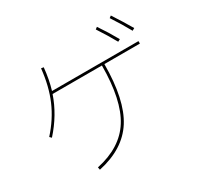

<svg xmlns="http://www.w3.org/2000/svg" viewBox="-179 -1065 1359 1313"><g transform="rotate(-30 500.0 -408.0)"><path d="M919.9 -599.6V-580.1H639.6Q638.7 -298.8 547.9 -156.2Q457 -13.7 252 30.3L248 9.8Q445.3 -32.2 532.2 -169.9Q619.1 -307.6 620.1 -580.1H230.5Q183.6 -441.4 77.1 -323.2L63.5 -336.9Q146.5 -428.7 191.4 -533.2Q236.3 -637.7 250 -771.5L269.5 -768.6Q260.7 -677.7 237.3 -599.6ZM707 -814.5 722.7 -826.2Q771.5 -754.9 816.4 -674.8L797.9 -665Q757.8 -737.3 707 -814.5ZM828.1 -834 843.8 -845.7Q897.5 -763.7 939.5 -691.4L920.9 -680.7Q880.9 -753.9 828.1 -834Z"/></g></svg>

Font: Mgen+ 1mn thin
Style: Regular
Weight: 100
Designer: [Source Han Sans]
Ryoko NISHIZUKA  (kana & ideographs); Paul D. Hunt (Latin, Greek & Cyrillic); Wenlong ZHANG  (bopomofo
Version: Version 1.059.20150602